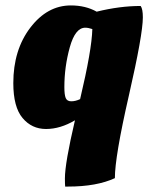

<svg xmlns="http://www.w3.org/2000/svg" viewBox="-20 -463 558 707"><path d="M231 224H220Q219 215 219 194Q219 138 256 -20Q202 12 149.5 12Q97 12 63 -28.5Q29 -69 29 -157Q29 -279 91.5 -361Q154 -443 241 -443Q295 -443 336 -420Q421 -441 498 -441Q506 -430 506 -399Q506 -336 454.5 -111Q403 114 403 193Q336 224 231 224ZM294 -361Q257 -361 237 -289Q217 -217 217 -142Q217 -114 222 -102Q227 -90 242.5 -90Q258 -90 275 -98Q318 -279 320 -356Q305 -361 294 -361Z"/></svg>

Font: Oleo Script Swash Caps
Style: Bold
Weight: 700
Designer: Soytutype
Foundry: Soytutype
Version: Version 1.002